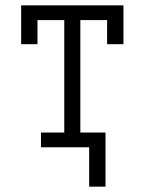

<svg xmlns="http://www.w3.org/2000/svg" viewBox="-20 -550 540 717"><path d="M313 147V0H133V-55H220V-475H120V-385H59V-530H441V-385H380V-475H280V-55H374V147Z"/></svg>

Font: Iosevka Slab Light
Style: Regular
Weight: 300
Monospace: yes
Designer: Belleve Invis
Foundry: Belleve Invis
Version: Version 11.1.0; ttfautohint (v1.8.3)